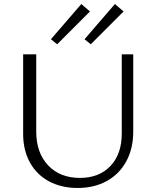

<svg xmlns="http://www.w3.org/2000/svg" viewBox="-20 -928 775 954"><path d="M95 -263V-658H160V-275Q160 -169 219 -106.5Q278 -44 377 -44Q473 -44 529 -103.5Q585 -163 585 -264V-658H642V-274Q642 -190 607.5 -126.5Q573 -63 510.5 -28.5Q448 6 366 6Q285 6 223.5 -27Q162 -60 128.5 -121Q95 -182 95 -263ZM233 -733 384 -908 427 -871 264 -708ZM400 -733 551 -908 594 -871 431 -708Z"/></svg>

Font: Ysabeau Semilight
Style: Regular
Weight: 300
Designer: Christian Thalmann (Catharsis Fonts)
Version: Version 0.003